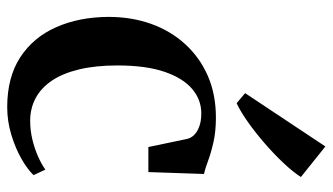

<svg xmlns="http://www.w3.org/2000/svg" viewBox="-206 -662 878 506"><g transform="rotate(90 233.0 -409.0)"><path d="M262 11Q184 11 131.2 -23.2Q78.5 -57.5 51.8 -117.8Q25 -178 24.5 -255.5Q24.5 -317 43 -368.5Q61.5 -420 96.5 -458.2Q131.5 -496.5 180.2 -517.8Q229 -539 290 -539Q326.5 -539 355 -532.5Q383.5 -526 404.2 -518.2Q425 -510.5 438.5 -507.5L433.5 -361H367.5L346 -463.5Q344 -473 335.8 -481.5Q327.5 -490 313.2 -495.2Q299 -500.5 278.5 -500.5Q243 -500.5 214.5 -476.5Q186 -452.5 169.2 -403.5Q152.5 -354.5 152.5 -279.5Q152.5 -222 162.8 -179Q173 -136 192.2 -107.2Q211.5 -78.5 238.5 -64Q265.5 -49.5 298.5 -49.5Q323 -49.5 347.2 -55.2Q371.5 -61 392.2 -70.2Q413 -79.5 427 -89.5L441.5 -58.5Q426.5 -42.5 398.5 -26.5Q370.5 -10.5 335 0.2Q299.5 11 262 11ZM251.5 -594 225.5 -616 366 -827.5 446.5 -763Q433 -742 409.5 -717Q386 -692 358 -667.8Q330 -643.5 302.5 -624Q275 -604.5 253 -594Z"/></g></svg>

Font: Merriweather 96pt SemiBold
Style: Regular
Weight: 600
Version: Version 2.100